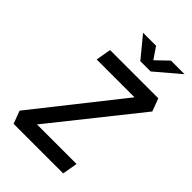

<svg xmlns="http://www.w3.org/2000/svg" viewBox="-260 -1002 1106 1106"><g transform="rotate(45 293.0 -449.0)"><path d="M70.8 0 41.5 -78.1 455.1 -600.6H147L163.1 -693.4H556.2L585.4 -615.2L168.5 -92.8H490.7L474.6 0ZM331.5 -771.5 227.1 -898.4H333L380.9 -828.1L454.1 -898.4H564.9L415.5 -771.5Z"/></g></svg>

Font: CaskaydiaCove NFP
Style: Italic
Weight: 400
Italic angle: -10°
Designer: Aaron Bell
Foundry: Saja Typeworks
Version: Version 2111.001; VTT 6.35;Nerd Fonts 3.1.1